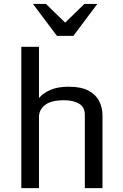

<svg xmlns="http://www.w3.org/2000/svg" viewBox="-20 -978 638 998"><path d="M90.8 -734.9H182.6V-468.8Q205.6 -495.1 243.2 -511.2Q280.8 -527.3 336.9 -527.3Q400.9 -527.3 439.5 -507.1Q478 -486.8 495.4 -452.6Q512.7 -418.5 512.7 -377.4V0H420.9V-382.3Q420.9 -420.9 391.1 -439Q361.3 -457 313.5 -457Q246.1 -457 214.4 -432.4Q182.6 -407.7 182.6 -370.1V0H90.8ZM275.9 -791.5 151.4 -957.5H218.8L318.8 -860.4L418.5 -957.5H485.8L361.3 -791.5Z"/></svg>

Font: Monda
Style: Regular
Weight: 400
Designer: Vernon Adams
Foundry: Vernon Adams
Version: Version 2.100; ttfautohint (v1.8.3)